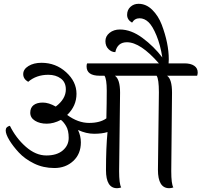

<svg xmlns="http://www.w3.org/2000/svg" viewBox="-20 -984 1059 1009"><path d="M611 -497 606 -85Q606 -17 617 1Q606 5 595 5Q537 5 537 -90Q537 -209 545 -290Q516 -281 474.5 -281Q433 -281 390 -301Q405 -269 405 -236Q405 -175 365 -138Q325 -101 266 -101Q207 -101 158.5 -125Q110 -149 79 -182.5Q48 -216 29 -247.5Q10 -279 10 -298.5Q10 -318 32 -323Q64 -258 116 -212.5Q168 -167 223.5 -167Q279 -167 310 -193.5Q341 -220 341 -259.5Q341 -299 327 -322Q313 -345 300 -354Q262 -334 225.5 -334Q189 -334 164 -349.5Q139 -365 139 -391.5Q139 -418 156.5 -431.5Q174 -445 205 -445Q236 -445 273 -424Q326 -464 326 -514Q326 -552 299.5 -571.5Q273 -591 234 -591Q171 -591 128 -554Q102 -569 102 -594.5Q102 -620 129.5 -637Q157 -654 198 -654Q273 -654 327.5 -604.5Q382 -555 382 -491Q382 -427 333 -380Q390 -338 448 -338Q506 -338 539 -362Q541 -446 541 -507.5Q541 -569 529 -586H504Q435 -586 435 -635Q435 -646 438 -651H815Q718 -762 647 -762Q597 -762 586 -710Q566 -710 550 -726Q534 -742 534 -768Q534 -794 556 -811.5Q578 -829 610 -829Q669 -829 729 -784.5Q789 -740 833 -682Q823 -747 802.5 -797Q782 -847 760.5 -867.5Q739 -888 713.5 -888Q688 -888 674 -865Q648 -880 648 -906Q648 -932 665.5 -948Q683 -964 708 -964Q748 -964 780 -932.5Q812 -901 830 -854Q867 -756 867 -672Q867 -658 866 -651H949Q982 -651 1000.5 -638.5Q1019 -626 1019 -603Q1019 -595 1016 -586H858Q884 -568 884 -497L880 -85Q880 -17 891 1Q880 5 869 5Q810 5 810 -92L815 -499Q815 -569 803 -586H584Q611 -567 611 -497Z"/></svg>

Font: Laila
Style: Regular
Weight: 400
Version: Version 1.301;PS 1.0;hotconv 1.0.78;makeotf.lib2.5.61930; tt